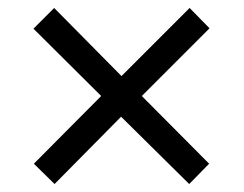

<svg xmlns="http://www.w3.org/2000/svg" viewBox="-20 -594 612 482"><path d="M456 -574 285 -403 116 -574 64 -522 234 -353 65 -183 117 -132 284 -301 455 -132 505 -183 336 -353 506 -523Z"/></svg>

Font: Noto Sans Syriac Western
Style: Regular
Weight: 400
Designer: Patrick Giasson and the Monotype Design Team
Foundry: Monotype Imaging Inc.
Version: Version 3.000